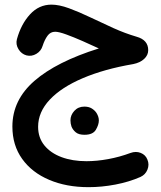

<svg xmlns="http://www.w3.org/2000/svg" viewBox="-20 -459 680 809"><path d="M196.8 -439.5Q229 -439.5 271 -424.1Q313 -408.7 360.4 -386Q407.7 -363.3 457.5 -340.8Q507.3 -318.4 555.7 -304.2Q604.5 -290.5 604.5 -247.6Q604.5 -226.6 587.4 -210.7Q570.3 -194.8 541.5 -189Q418.9 -168 328.9 -129.6Q238.8 -91.3 189.7 -39.1Q140.6 13.2 140.6 75.2Q140.6 121.1 167 153.6Q193.4 186 239.3 203.1Q285.2 220.2 344.2 220.2Q387.7 220.2 435.8 211.4Q483.9 202.6 529.8 185.5Q552.7 177.2 573 185.3Q593.3 193.4 601.1 213.4Q609.9 234.4 601.3 255.6Q592.8 276.9 571.8 286.6Q523.9 307.6 466.6 318.6Q409.2 329.6 353 329.6Q259.8 329.6 187.3 298.8Q114.7 268.1 73.5 210.7Q32.2 153.3 32.2 74.2Q32.2 -37.6 125.2 -118.4Q218.3 -199.2 396.5 -254.9Q365.2 -269.5 328.1 -285.9Q291 -302.2 259.5 -313.7Q228 -325.2 212.4 -325.2Q192.4 -325.2 180.2 -308.3Q168 -291.5 159.7 -266.1Q153.3 -244.1 133.3 -232.2Q113.3 -220.2 91.8 -225.6Q70.3 -231.4 57.9 -251.7Q45.4 -272 51.3 -293.9Q68.8 -357.4 106.4 -398.4Q144 -439.5 196.8 -439.5ZM276.9 47.9Q276.9 25.9 293.2 8.1Q309.6 -9.8 335.4 -9.8Q354 -9.8 366.7 -2Q379.4 5.9 386.7 17.1Q396.5 33.2 396.5 48.3Q396.5 66.4 384 87.6Q371.6 108.9 335.9 108.9Q311.5 108.9 299.1 98.4Q286.6 87.9 281.2 74.2Q276.9 61.5 276.9 47.9Z"/></svg>

Font: Mikhak-DS2-FD SemiBold
Style: Regular
Weight: 600
Designer: Amin Abedi
Version: Version 3.2